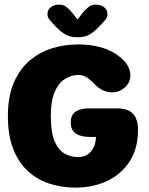

<svg xmlns="http://www.w3.org/2000/svg" viewBox="-20 -822 659 852"><path d="M314.5 10.5Q254.5 10.5 200.5 -6.8Q146.5 -24 104.8 -61.8Q63 -99.5 39 -160Q15 -220.5 15 -307.5Q15 -394 41 -454.5Q67 -515 111.2 -552.8Q155.5 -590.5 211.5 -607.8Q267.5 -625 327.5 -625Q381 -625 428.8 -611.8Q476.5 -598.5 514 -567.5Q537 -549 547.8 -528.2Q558.5 -507.5 558.5 -487.5Q558.5 -455 533.5 -433.5Q508.5 -412 477.5 -412Q456 -412 436.5 -421.5Q417 -431 403.5 -445Q391 -458.5 371.5 -474Q352 -489.5 328.5 -489.5Q297.5 -489.5 269.2 -472.2Q241 -455 223.2 -415.2Q205.5 -375.5 205.5 -307.5Q205.5 -235 222.2 -195.5Q239 -156 266.5 -140.5Q294 -125 326.5 -125Q353.5 -125 370.8 -137.8Q388 -150.5 396.8 -171Q405.5 -191.5 406 -214.5H375Q338.5 -214.5 316.2 -229.5Q294 -244.5 294 -278Q294 -312 315.2 -326.5Q336.5 -341 373 -341H497.5Q548.5 -341 570.5 -316.8Q592.5 -292.5 592.5 -246.5Q592.5 -164.5 556 -107Q519.5 -49.5 456.5 -19.5Q393.5 10.5 314.5 10.5ZM445 -731.5 434.5 -719.5Q407.5 -689 384 -672.8Q360.5 -656.5 324 -656.5Q287.5 -656.5 263.5 -672.8Q239.5 -689 213 -719.5L202.5 -731.5Q190.5 -745 190.5 -758.5Q190.5 -777.5 204.8 -789.5Q219 -801.5 242 -801.5Q261 -801.5 274.2 -791.5Q287.5 -781.5 299 -767L324 -735.5L348.5 -767Q359.5 -780.5 373 -791Q386.5 -801.5 405.5 -801.5Q428.5 -801.5 442.8 -789.5Q457 -777.5 457 -758.5Q457 -752.5 454.5 -745.5Q452 -738.5 445 -731.5Z"/></svg>

Font: Sono Monospace ExtraBold
Style: Regular
Weight: 800
Version: Version 2.112